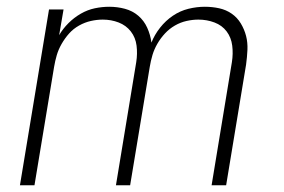

<svg xmlns="http://www.w3.org/2000/svg" viewBox="-20 -548 840 568"><path d="M39 0 125 -520H168L155 -444Q166 -463 182.5 -479.5Q199 -496 219 -507.5Q239 -519 260.5 -523.5Q282 -528 303 -528Q327 -528 349.5 -522Q372 -516 389 -501.5Q406 -487 415.5 -466Q425 -445 428 -422Q437 -445 453.5 -466Q470 -487 491.5 -501.5Q513 -516 537.5 -522Q562 -528 586 -528Q608 -528 628.5 -523.5Q649 -519 665.5 -507.5Q682 -496 692.5 -478.5Q703 -461 708 -441.5Q713 -422 712 -400.5Q711 -379 708 -357L649 0H606L666 -364Q670 -389 667 -413Q664 -437 650.5 -455Q637 -473 614.5 -481.5Q592 -490 567 -490Q550 -490 532 -486Q514 -482 497.5 -472.5Q481 -463 468 -449Q455 -435 445.5 -418.5Q436 -402 431 -385Q426 -368 423 -350L365 0H323L383 -364Q387 -389 384 -413Q381 -437 367 -455Q353 -473 331 -481.5Q309 -490 284 -490Q267 -490 249 -486Q231 -482 214 -472.5Q197 -463 184.5 -449Q172 -435 162.5 -418.5Q153 -402 148 -385Q143 -368 140 -350L82 0Z"/></svg>

Font: Iosevka Aile XLt Obl
Style: Regular
Weight: 200
Italic angle: -9°
Designer: Belleve Invis
Foundry: Belleve Invis
Version: Version 31.1.0; ttfautohint (v1.8.4)